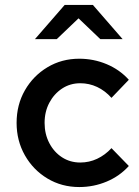

<svg xmlns="http://www.w3.org/2000/svg" viewBox="-20 -746 563 775"><path d="M300 9Q229 9 171.5 -25.5Q114 -60 80.5 -119Q47 -178 47 -250Q47 -323 80.5 -381.5Q114 -440 171.5 -474.5Q229 -509 300 -509Q358 -509 410.5 -487Q463 -465 500 -424L430 -351Q404 -380 372 -395Q340 -410 304 -410Q263 -410 230.5 -388.5Q198 -367 179 -331Q160 -295 160 -250Q160 -205 179 -168.5Q198 -132 230.5 -111Q263 -90 304 -90Q340 -90 372 -105Q404 -120 430 -148L500 -76Q463 -35 410.5 -13Q358 9 300 9ZM385 -588 297 -672 209 -588H121L241 -726H355L475 -588Z"/></svg>

Font: Red Hat Text Medium
Style: Regular
Weight: 500
Designer: Pentagram, MCKL
Foundry: Pentagram, MCKL
Version: Version 1.023